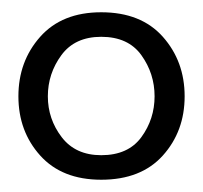

<svg xmlns="http://www.w3.org/2000/svg" viewBox="-20 -775 331 313"><path d="M145 -482Q81 -482 45.5 -521.5Q10 -561 10 -618Q10 -675 45.5 -715Q81 -755 145 -755Q210 -755 245.5 -715Q281 -675 281 -618Q281 -561 245.5 -521.5Q210 -482 145 -482ZM145 -522Q189 -522 210.5 -551.5Q232 -581 232 -618Q232 -655 210.5 -685Q189 -715 145 -715Q102 -715 80 -685Q58 -655 58 -618Q58 -581 80.5 -551.5Q103 -522 145 -522Z"/></svg>

Font: Cabin VF Beta
Style: Regular
Weight: 400
Designer: Pablo Impallari
Foundry: Pablo Impallari. http://www.impallari.com Igino Marini. http://www.ikern.com
Version: Version 2.200